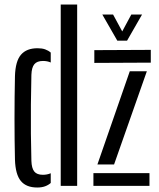

<svg xmlns="http://www.w3.org/2000/svg" viewBox="-20 -820 703 847"><path d="M46 -115.7Q45 -157.1 44.5 -202.8Q44 -248.5 44 -296Q44 -343.6 44.5 -391.3Q45 -439 46 -484.7Q48.1 -550.7 72.8 -578.9Q97.4 -607.2 145.5 -607.2Q165.3 -607.2 179.1 -602.3Q192.9 -597.4 203.8 -588.1V-544.3Q188.7 -551.1 169.7 -551.1Q143.5 -551.1 131.6 -536.8Q119.6 -522.5 118.5 -489.8Q116.8 -423.2 116.3 -357.9Q115.7 -292.5 116.3 -230.4Q116.8 -168.3 118.5 -110.2Q119.6 -77.9 131.2 -63.4Q142.7 -48.9 169.3 -48.9Q187.9 -48.9 203.8 -55.7V-12.8Q192.7 -3.1 178.4 2Q164.1 7.2 144.3 7.2Q95.8 7.2 72 -21.5Q48.1 -50.2 46 -115.7ZM247.9 0V-800H320.4V0ZM392.1 0V-56.3H639.4V0ZM396.1 -542.5V-598.8L645.2 -600V-543.7ZM409.7 -94.4 552.5 -505.6H627.8L483.2 -94.4ZM497.5 -640.6 431.4 -755.8H478.9L519.2 -681.4L559.2 -755.8H606.6L540.5 -640.6Z"/></svg>

Font: Big Shoulders Stencil Display SC Thin
Style: Regular
Weight: 100
Designer: Patric King
Foundry: XO Type Co
Version: Version 2.001